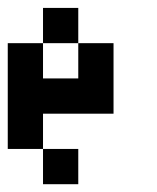

<svg xmlns="http://www.w3.org/2000/svg" viewBox="-20 -384 404 495"><path d="M90.9 -363.6H181.8V-272.7H90.9ZM181.8 -272.7H272.7V-181.8H181.8ZM0 -272.7H90.9V-181.8H0ZM181.8 -181.8H272.7V-90.9H181.8ZM90.9 -181.8H181.8V-90.9H90.9ZM0 -181.8H90.9V-90.9H0ZM0 -90.9H90.9V0H0ZM90.9 0H181.8V90.9H90.9Z"/></svg>

Font: Micro 5
Style: Regular
Weight: 400
Designer: Sarah Cadigan-Fried
Version: Version 1.000; ttfautohint (v1.8.4.7-5d5b)